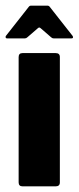

<svg xmlns="http://www.w3.org/2000/svg" viewBox="-26 -660 279 680"><path d="M186 -14Q186 0 171 0H54Q40 0 40 -14V-458Q40 -472 54 -472H171Q186 -472 186 -458ZM-1 -524Q-5 -524 -6 -527Q-7 -530 -5 -533L76 -636Q79 -640 84 -640H142Q147 -640 150 -636L231 -533Q233 -530 232.5 -527Q232 -524 227 -524H164Q159 -524 155 -528L118 -560Q113 -565 108 -560L71 -528Q67 -524 62 -524Z"/></svg>

Font: Glory ExtraBold
Style: Regular
Weight: 800
Designer: Robert Leuschke
Foundry: Robert Leuschke
Version: Version 1.011